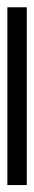

<svg xmlns="http://www.w3.org/2000/svg" viewBox="202 -208 95 540"><g transform="rotate(90 250.0 62.5)"><path d="M500 89.8V35.2H0V89.8Z"/></g></svg>

Font: Gungsuh
Style: Regular
Weight: 400
Version: Version 2.21